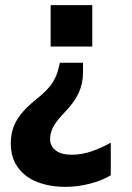

<svg xmlns="http://www.w3.org/2000/svg" viewBox="-20 -527 513 747"><path d="M235 200Q174 200 126 181.5Q78 163 50 125Q22 87 22 31Q22 -2 31.5 -29.5Q41 -57 62 -83.5Q83 -110 119 -139Q168 -178 185.5 -207Q203 -236 208 -263L213 -283H303V-246Q303 -202 286 -165Q269 -128 228 -86Q199 -56 187 -33Q175 -10 175 14Q175 42 197 58.5Q219 75 259 75Q298 75 337 61.5Q376 48 411 28V155Q376 176 328.5 188Q281 200 235 200ZM339 -507V-346H177V-507Z"/></svg>

Font: Mulish ExtraLight ExtraBold
Style: Regular
Weight: 800
Version: Version 3.603